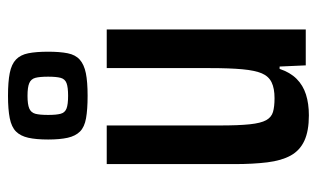

<svg xmlns="http://www.w3.org/2000/svg" viewBox="-180 -624 811 492"><g transform="rotate(-90 226.0 -377.5)"><path d="M177 8Q137 8 112 -3.5Q87 -15 74 -38.5Q61 -62 56.5 -98.5Q52 -135 52 -183V-510H151V-221Q151 -172 154 -143.5Q157 -115 164.5 -101.5Q172 -88 185.5 -84Q199 -80 221 -80Q246 -80 261.5 -87.5Q277 -95 284.5 -112.5Q292 -130 295 -162.5Q298 -195 298 -245V-510H397V0H305L302 -67H296Q287 -40 270.5 -23.5Q254 -7 230.5 0.5Q207 8 177 8ZM227 -559Q192 -559 169.5 -563Q147 -567 135.5 -578.5Q124 -590 119.5 -610Q115 -630 115 -660Q115 -691 119.5 -711Q124 -731 135.5 -742.5Q147 -754 169.5 -758.5Q192 -763 227 -763Q263 -763 285.5 -758.5Q308 -754 320 -742.5Q332 -731 336 -711Q340 -691 340 -660Q340 -630 336 -610Q332 -590 319.5 -579Q307 -568 285 -563.5Q263 -559 227 -559ZM227 -609Q249 -609 259.5 -613Q270 -617 273 -628Q276 -639 276 -660Q276 -682 273 -693Q270 -704 259.5 -708.5Q249 -713 227 -713Q205 -713 194.5 -708.5Q184 -704 181 -693Q178 -682 178 -660Q178 -639 181 -628Q184 -617 194.5 -613Q205 -609 227 -609Z"/></g></svg>

Font: Saira Condensed SemiBold
Style: Regular
Weight: 600
Width: 3
Designer: Hector Gatti with collaboration of the Omnibus-Type team
Foundry: Omnibus-Type
Version: Version 1.100